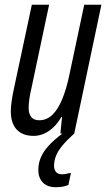

<svg xmlns="http://www.w3.org/2000/svg" viewBox="-20 -555 447 798"><path d="M119.6 9.8Q88.9 9.8 67.9 -2Q46.9 -13.7 35.9 -36.4Q24.9 -59.1 24.9 -91.8Q24.9 -110.4 28.6 -135.5Q32.2 -160.6 37.1 -183.1L112.3 -535.2H184.1L111.3 -191.4Q106 -168.9 102.5 -147.2Q99.1 -125.5 99.1 -106Q99.1 -82 109.9 -68.6Q120.6 -55.2 143.1 -55.2Q173.8 -55.2 197.3 -77.4Q220.7 -99.6 238.5 -142.6Q256.3 -185.5 269 -247.1L330.1 -535.2H401.4L288.6 0H231L237.8 -68.8H234.9Q220.7 -43.9 202.4 -26.4Q184.1 -8.8 163.1 0.5Q142.1 9.8 119.6 9.8ZM212.4 223.1Q176.3 223.1 157.7 203.1Q139.2 183.1 139.2 151.9Q139.2 124 149.7 99.4Q160.2 74.7 182.4 50.3Q204.6 25.9 239.7 0H288.6Q258.8 26.4 240 49.1Q221.2 71.8 212.9 92.5Q204.6 113.3 204.6 134.3Q204.6 150.9 213.1 160.2Q221.7 169.4 238.3 169.4Q245.6 169.4 255.1 167.5Q264.6 165.5 274.9 163.6L264.2 213.9Q252.4 218.8 239.7 220.9Q227.1 223.1 212.4 223.1Z"/></svg>

Font: Open Sans Condensed
Style: Italic
Weight: 400
Width: 3
Italic angle: -12°
Designer: Monotype Design Team
Foundry: Monotype Imaging Inc.
Version: Version 3.000